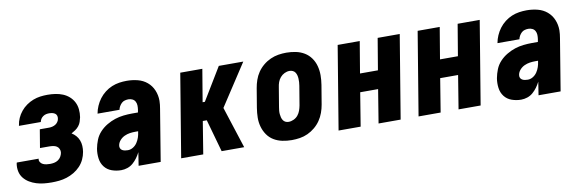

<svg xmlns="http://www.w3.org/2000/svg" viewBox="-43 -851 3586 1182"><g transform="rotate(-10 1750.0 -260.0)"><path d="M206 8Q181 8 157 5.5Q133 3 110.5 -4Q88 -11 68 -23Q48 -35 33.5 -53Q19 -71 14 -94.5Q9 -118 13 -143L15 -150H152L151 -148Q149 -137 155.5 -127.5Q162 -118 172 -113.5Q182 -109 193 -107.5Q204 -106 216 -106Q228 -106 241 -108.5Q254 -111 265.5 -118.5Q277 -126 284 -138Q291 -150 293 -162Q295 -174 290 -185.5Q285 -197 275.5 -203Q266 -209 254 -211Q242 -213 229 -213H171L190 -327H248Q258 -327 268.5 -329.5Q279 -332 288 -337.5Q297 -343 303.5 -352.5Q310 -362 311 -372Q313 -382 310 -391Q307 -400 299.5 -405Q292 -410 282.5 -412Q273 -414 263 -414Q254 -414 244.5 -412Q235 -410 226 -404Q217 -398 211.5 -389.5Q206 -381 204 -371V-370H67L68 -374Q71 -396 80.5 -417.5Q90 -439 105.5 -458Q121 -477 141 -491Q161 -505 183 -513.5Q205 -522 227.5 -525Q250 -528 273 -528Q298 -528 322 -524.5Q346 -521 368 -512Q390 -503 407.5 -487.5Q425 -472 435.5 -451.5Q446 -431 448.5 -406.5Q451 -382 447 -357Q444 -343 439.5 -329.5Q435 -316 425.5 -304Q416 -292 403.5 -283.5Q391 -275 378 -268Q393 -259 404.5 -246Q416 -233 422.5 -216.5Q429 -200 430 -181Q431 -162 428 -144Q424 -120 413.5 -97.5Q403 -75 385.5 -56.5Q368 -38 346 -25Q324 -12 300.5 -4.5Q277 3 253 5.5Q229 8 206 8Z M641 8Q610 8 582 -2Q554 -12 536.5 -34.5Q519 -57 515 -87.5Q511 -118 516 -148Q521 -175 531.5 -201.5Q542 -228 562 -249.5Q582 -271 607.5 -286Q633 -301 659 -309.5Q685 -318 712.5 -321Q740 -324 766 -324H803L806 -341Q808 -355 807.5 -368Q807 -381 801 -392Q795 -403 783.5 -408.5Q772 -414 759 -414Q748 -414 736.5 -411Q725 -408 716.5 -400Q708 -392 702 -381.5Q696 -371 694 -360H557V-361Q561 -384 571 -407Q581 -430 596 -450Q611 -470 631.5 -486Q652 -502 675 -511.5Q698 -521 721.5 -524.5Q745 -528 768 -528Q804 -528 837 -519.5Q870 -511 895 -490Q920 -469 933 -438Q946 -407 946 -372Q946 -360 944.5 -347.5Q943 -335 941 -323L888 0H750L763 -83Q754 -65 742 -48.5Q730 -32 714.5 -18.5Q699 -5 679.5 1.5Q660 8 641 8ZM702 -106Q719 -106 734.5 -115.5Q750 -125 760 -140Q770 -155 775.5 -171.5Q781 -188 783 -204L784 -210H766Q749 -210 732 -207.5Q715 -205 698.5 -197.5Q682 -190 669.5 -176Q657 -162 654 -145Q652 -135 655.5 -126.5Q659 -118 667 -113.5Q675 -109 684 -107.5Q693 -106 702 -106Z M1016 0 1102 -520H1240L1206 -317H1220L1343 -520H1496L1326 -260L1410 0H1269L1212 -203H1187L1154 0Z M1707 8Q1677 8 1648 2Q1619 -4 1595 -18.5Q1571 -33 1555 -56Q1539 -79 1531 -107Q1523 -135 1523.5 -164.5Q1524 -194 1529 -225L1549 -345Q1553 -369 1561.5 -394Q1570 -419 1585 -441Q1600 -463 1621 -480.5Q1642 -498 1666.5 -509Q1691 -520 1716 -524Q1741 -528 1766 -528Q1796 -528 1825 -522Q1854 -516 1878 -501.5Q1902 -487 1918.5 -464Q1935 -441 1942.5 -413Q1950 -385 1950 -355.5Q1950 -326 1945 -295L1925 -175Q1921 -151 1912 -126Q1903 -101 1888 -79Q1873 -57 1852 -39.5Q1831 -22 1807 -11Q1783 0 1757.5 4Q1732 8 1707 8ZM1707 -106Q1723 -106 1739 -113.5Q1755 -121 1765.5 -134Q1776 -147 1781.5 -162.5Q1787 -178 1790 -194L1810 -314Q1812 -325 1812.5 -336Q1813 -347 1812.5 -357.5Q1812 -368 1809.5 -378Q1807 -388 1801.5 -396.5Q1796 -405 1786.5 -409.5Q1777 -414 1766 -414Q1750 -414 1734.5 -406.5Q1719 -399 1708 -386Q1697 -373 1691.5 -357.5Q1686 -342 1684 -326L1664 -206Q1662 -195 1661 -184Q1660 -173 1661 -162.5Q1662 -152 1664.5 -142Q1667 -132 1672.5 -123.5Q1678 -115 1687 -110.5Q1696 -106 1707 -106Z M2000 0 2086 -520H2224L2191 -323H2303L2336 -520H2474L2388 0H2250L2284 -209H2172L2138 0Z M2500 0 2586 -520H2724L2691 -323H2803L2836 -520H2974L2888 0H2750L2784 -209H2672L2638 0Z M3141 8Q3110 8 3082 -2Q3054 -12 3036.5 -34.5Q3019 -57 3015 -87.5Q3011 -118 3016 -148Q3021 -175 3031.5 -201.5Q3042 -228 3062 -249.5Q3082 -271 3107.5 -286Q3133 -301 3159 -309.5Q3185 -318 3212.5 -321Q3240 -324 3266 -324H3303L3306 -341Q3308 -355 3307.5 -368Q3307 -381 3301 -392Q3295 -403 3283.5 -408.5Q3272 -414 3259 -414Q3248 -414 3236.5 -411Q3225 -408 3216.5 -400Q3208 -392 3202 -381.5Q3196 -371 3194 -360H3057V-361Q3061 -384 3071 -407Q3081 -430 3096 -450Q3111 -470 3131.5 -486Q3152 -502 3175 -511.5Q3198 -521 3221.5 -524.5Q3245 -528 3268 -528Q3304 -528 3337 -519.5Q3370 -511 3395 -490Q3420 -469 3433 -438Q3446 -407 3446 -372Q3446 -360 3444.5 -347.5Q3443 -335 3441 -323L3388 0H3250L3263 -83Q3254 -65 3242 -48.5Q3230 -32 3214.5 -18.5Q3199 -5 3179.5 1.5Q3160 8 3141 8ZM3202 -106Q3219 -106 3234.5 -115.5Q3250 -125 3260 -140Q3270 -155 3275.5 -171.5Q3281 -188 3283 -204L3284 -210H3266Q3249 -210 3232 -207.5Q3215 -205 3198.5 -197.5Q3182 -190 3169.5 -176Q3157 -162 3154 -145Q3152 -135 3155.5 -126.5Q3159 -118 3167 -113.5Q3175 -109 3184 -107.5Q3193 -106 3202 -106Z"/></g></svg>

Font: Iosevka Term Curly Hv Obl
Style: Regular
Weight: 900
Italic angle: -9°
Designer: Belleve Invis
Foundry: Belleve Invis
Version: Version 32.3.0